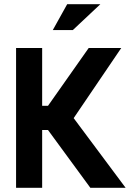

<svg xmlns="http://www.w3.org/2000/svg" viewBox="-20 -900 640 920"><path d="M57 -670V0H182V-277H210L413 0H582L333 -334L561 -670H405L210 -393H182V-670ZM233 -756H329L461 -880H302Z"/></svg>

Font: LT Wave Mono Bold
Style: Regular
Weight: 700
Designer: Daniel Lyons
Version: Version 2.5 (Glyphs App)